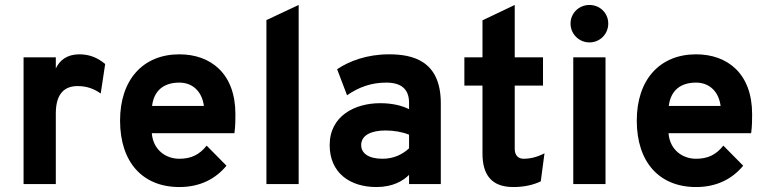

<svg xmlns="http://www.w3.org/2000/svg" viewBox="-20 -742 3097 774"><path d="M75 0H205V-285C205 -373 248 -395 293 -395C333 -395 362 -382 386 -365L404 -484C375 -508 343 -523 300 -523C249 -523 220 -498 205 -466V-511H75Z M703 12C788 12 850 -22 893 -74L813 -155C784 -118 750 -102 703 -102C647 -102 597 -139 592 -205H925C929 -233 929 -262 929 -282C929 -446 829 -523 703 -523C557 -523 464 -421 464 -256C464 -88 555 12 703 12ZM593 -315C601 -379 642 -409 703 -409C755 -409 794 -375 802 -315Z M1054 0H1184V-722L1054 -661Z M1629 0H1757V-326C1757 -500 1640 -523 1548 -523C1460 -523 1388 -496 1339 -463L1379 -358C1427 -391 1477 -409 1537 -409C1596 -409 1629 -384 1629 -328V-302C1598 -317 1561 -326 1512 -326C1411 -326 1309 -275 1309 -157C1309 -45 1391 12 1497 12C1564 12 1605 -13 1629 -37ZM1522 -102C1466 -102 1436 -124 1436 -157C1436 -199 1480 -216 1534 -216C1569 -216 1602 -210 1629 -199V-144C1604 -121 1569 -102 1522 -102Z M2049 12C2092 12 2129 4 2160 -11L2175 -124C2146 -109 2118 -102 2091 -102C2068 -102 2055 -117 2055 -142V-397H2169V-511H2055V-722L1925 -660V-511H1852V-397H1925V-123C1925 -38 1961 12 2049 12Z M2356 -571C2399 -571 2432 -605 2432 -647C2432 -689 2399 -722 2356 -722C2314 -722 2280 -689 2280 -647C2280 -605 2314 -571 2356 -571ZM2291 0H2421V-511H2291Z M2786 12C2871 12 2933 -22 2976 -74L2896 -155C2867 -118 2833 -102 2786 -102C2730 -102 2680 -139 2675 -205H3008C3012 -233 3012 -262 3012 -282C3012 -446 2912 -523 2786 -523C2640 -523 2547 -421 2547 -256C2547 -88 2638 12 2786 12ZM2676 -315C2684 -379 2725 -409 2786 -409C2838 -409 2877 -375 2885 -315Z"/></svg>

Font: Overpass ExtraBold
Style: Regular
Weight: 800
Designer: Delve Withrington, Thomas Jockin
Foundry: Delve Fonts
Version: Version 3.000;DELV;Overpass